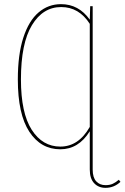

<svg xmlns="http://www.w3.org/2000/svg" viewBox="-20 -711 601 926"><path d="M561 166Q530 195 489 195Q455 195 434 172.5Q413 150 413 107V-78Q359 9 271 9Q177 9 121.5 -75.5Q66 -160 66 -328Q66 -448 92.5 -529.5Q119 -611 166 -651Q213 -691 274 -691Q360 -691 413 -616L415 -681H427V107Q427 145 444 163.5Q461 182 489 182Q510 182 524.5 175Q539 168 553 156ZM413 -99V-594V-596Q361 -677 275 -677Q187 -677 134 -589.5Q81 -502 81 -328Q81 -166 133 -85Q185 -4 271 -4Q359 -4 413 -99Z"/></svg>

Font: Fira Sans Compressed Hair
Style: Regular
Weight: 100
Width: 1
Designer: bBox Type GmbH & Carrois Corporate GbR & Edenspiekermann AG
Foundry: bBox Type GmbH & Carrois Corporate GbR & Edenspiekermann AG
Version: Version 4.301